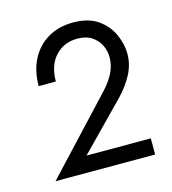

<svg xmlns="http://www.w3.org/2000/svg" viewBox="-74 -771 494 551"><g transform="rotate(-15 173.0 -495.5)"><path d="M223 -494Q244 -516 255.5 -538.5Q267 -561 267 -586Q267 -605 258.5 -622Q250 -639 233.5 -650Q217 -661 191 -661Q151 -661 125.5 -633.5Q100 -606 100 -558H49Q49 -603 66.5 -637Q84 -671 116 -690Q148 -709 191 -709Q237 -709 265 -689Q293 -669 306 -639.5Q319 -610 319 -582Q319 -550 303.5 -521Q288 -492 263 -466L130 -330H321V-282H25Z"/></g></svg>

Font: Jost
Style: Regular
Weight: 400
Version: Version 3.710